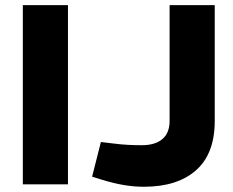

<svg xmlns="http://www.w3.org/2000/svg" viewBox="-20 -720 910 750"><path d="M69.2 0V-700H245.5V0ZM542.1 9.5Q504.1 9.5 464.7 3Q425.2 -3.5 378.3 -17.9L339.8 -29.9L374.1 -165.3L423.9 -159.3Q455.5 -155.3 481.3 -154.1Q507 -152.8 534.1 -152.8Q585.8 -152.8 614.1 -176.6Q642.5 -200.5 642.5 -247.7V-700H818.8V-247.2Q818.8 -119.8 746.1 -55.2Q673.4 9.5 542.1 9.5Z"/></svg>

Font: REM Medium
Style: Regular
Weight: 500
Designer: Octavio Pardo
Foundry: Ashler Design
Version: Version 1.005;gftools[0.9.28]